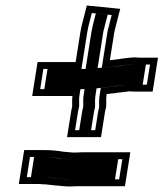

<svg xmlns="http://www.w3.org/2000/svg" viewBox="-20 -643 593 696"><path d="M48.2 24H120.2C125.5 24 130.5 24.3 135 25C149.7 25 165 27.9 178.4 29L202.1 31C212.5 32.3 223.4 33 234.8 33C242.9 32.3 250.6 32 257.9 32H432.9L452.4 -91H277.4C269.4 -91 260.7 -90.7 251.3 -90C244.6 -90 238.6 -90.3 233.4 -91L209.7 -93C187.7 -96.8 164.4 -99 139.7 -99H67.7ZM241.7 -257 241.5 -256C239.9 -250 238.4 -242.7 237.1 -234L223.1 -146H346.1L360.1 -234C361 -240 362.1 -245 363.4 -249C367.2 -265.4 363.5 -280.8 365.9 -296L366.8 -302L384.1 -304C392.9 -304.7 400.4 -305.7 406.6 -307L424.9 -309C433.8 -310.3 439.3 -311 441.3 -311C443.4 -311.7 445.1 -312 446.4 -312C453 -311.3 459.3 -311 465.3 -311H533.3L552.7 -434H484.7C480.7 -434 476.1 -434.3 470.9 -435C461.6 -435 452.5 -434.3 443.6 -433C440.1 -433 429.7 -431 426.3 -431C414.1 -429.5 404.7 -427.3 390.5 -426L378.3 -425L394.3 -526C394.9 -530 396 -534.3 397.4 -539L400.1 -550L415.8 -611L294.7 -623L276.3 -551C274.2 -542.3 272.6 -534 271.3 -526L254.2 -418H116.2L96.7 -295H242.7C240.6 -281.4 241.9 -269.8 241.7 -257ZM273.5 -66H423.5L411.9 7H261.9C254.5 7 244 7.5 237.7 8C225.7 7.9 219.1 7.5 208.6 6.1L184.4 4.1C173.4 3.2 156.7 0.3 140.8 0C134.2 -0.8 130.1 -1 124.2 -1H77.2L88.7 -74H135.7C159.3 -74 181.6 -71.8 202.7 -68.2L226.9 -66.1C234.4 -65.2 239.8 -65 247.3 -65H248.2C257.2 -65.6 265.9 -66 273.5 -66ZM267.7 -295 271.7 -320H125.7L137.2 -393H275.2L296.3 -526C297.4 -533.1 299.1 -541.4 300.8 -548.8L312.8 -595.7L384.9 -588.5C380.9 -573 376.9 -557.6 373 -541.9C371 -535.2 370.2 -531.4 369.3 -526L349 -397.8L388.7 -401.1C404.1 -402.5 415.4 -404.9 423.8 -406C434.5 -406.9 437.6 -407.7 440.1 -408H441.5C448.8 -409.1 458.3 -409.9 465.5 -410C472.6 -409.2 475.6 -409 480.8 -409H523.8L512.2 -336H469.2C463.8 -336 457.6 -336.4 451.6 -337H450.4C439.4 -337 436.9 -335.5 425.6 -333.8L406.4 -331.7C400.6 -330.5 395.6 -329.6 385.7 -328.9L345.4 -324.2L340.9 -296C337.5 -274.7 340.6 -260 339 -251.7C336.8 -244.1 336.1 -240.7 335.1 -234L325.1 -171H252.1L262.1 -234C263.5 -242.9 264.8 -249.1 266.3 -254.6L267 -258.8C267.2 -273.7 266.2 -285.2 267.7 -295ZM249.6 -65H247.3C239 -65 230.9 -65.4 223.1 -66.3L198 -68.4C178.2 -71.8 157.4 -74 135.7 -74H103.7L92.2 -1H124.2C130.7 -1 136.6 -0.7 143.4 0.1C161.3 0.5 179.9 3.6 187.6 4.2L212.6 6.3C220.1 7.3 227.9 7.9 236.4 8C244.2 7.4 253.7 7 261.9 7H396.9L408.5 -66H273.5C266.8 -66 257.9 -65.6 249.6 -65ZM281.9 -258.1 281.4 -255.1C279.9 -249.5 278.4 -242.8 277.1 -234L267.1 -171H310.1L320.1 -234C321.1 -240.4 321.9 -244.7 323.8 -250.8C326.2 -262.2 322.9 -276.9 325.9 -296L330.1 -322.7L381.9 -328.7C391 -329.4 395.1 -330.1 400.2 -331.3L420.6 -333.5C422.9 -333.8 432.3 -335.1 433.3 -335.2C438 -336 443.1 -337 450.4 -337H453.6C458.5 -336.5 464.9 -336 469.2 -336H497.2L508.8 -409H480.8C474.8 -409 469.3 -409.4 463.7 -410C457.8 -409.8 450.2 -408.9 444.5 -408H442.6C439.8 -407.6 437.5 -407 428.1 -406.2C422.1 -405.4 409.9 -402.8 392.1 -401.2L333.8 -396.4L354.3 -526C355.1 -530.9 356 -534.9 357.8 -540.8L360.4 -551.5L370.3 -589.8L327.4 -594.1L316 -549.6C314.1 -541.7 312.5 -533.5 311.3 -526L290.2 -393H152.2L140.7 -320H286.7L282.7 -295C280.9 -283.7 282.1 -272.4 281.9 -258.1Z"/></svg>

Font: Tape
Style: Regular
Weight: 500
Foundry: Cannot Into Space Fonts
Version: Version 0.97